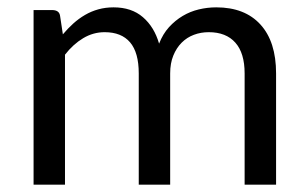

<svg xmlns="http://www.w3.org/2000/svg" viewBox="-20 -505 839 525"><path d="M71.8 0V-477.5H122.6Q132.3 -477.5 137.9 -473.4Q143.6 -469.2 144.5 -460L151.9 -411.1Q165.5 -427.2 180.4 -440.7Q195.3 -454.1 212.4 -464.1Q229.5 -474.1 249 -479.5Q268.6 -484.9 290.5 -484.9Q339.8 -484.9 370.8 -458Q401.9 -431.2 415 -385.7Q425.3 -412.1 442.1 -430.7Q459 -449.2 479.5 -461.4Q500 -473.6 523.4 -479.2Q546.9 -484.9 571.3 -484.9Q649.4 -484.9 692.1 -438Q734.9 -391.1 734.9 -304.2V0H648.9V-304.2Q648.9 -359.9 623.5 -388.4Q598.1 -417 550.8 -417Q529.3 -417 510.3 -409.9Q491.2 -402.8 476.8 -388.4Q462.4 -374 453.9 -353Q445.3 -332 445.3 -304.2V0H359.4V-304.2Q359.4 -361.3 335.7 -389.2Q312 -417 266.1 -417Q234.9 -417 207.5 -400.6Q180.2 -384.3 157.7 -355.5V0Z"/></svg>

Font: Carlito
Style: Regular
Weight: 400
Designer: Lukasz Dziedzic
Foundry: tyPoland Lukasz Dziedzic
Version: Version 1.104